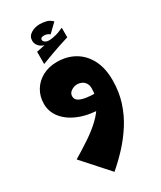

<svg xmlns="http://www.w3.org/2000/svg" viewBox="-259 -751 1037 1237"><g transform="rotate(-30 260.0 -132.5)"><path d="M205 400 34 209Q94 173 150.5 135.5Q207 98 251 56.5Q295 15 321 -33Q347 -81 347 -139Q347 -163 337 -178.5Q327 -194 311 -201.5Q295 -209 278 -209Q255 -209 233.5 -195Q212 -181 212 -157Q212 -133 233.5 -121Q255 -109 288 -104.5Q321 -100 355 -100L344 4Q250 4 179.5 -23Q109 -50 69.5 -97.5Q30 -145 30 -205Q30 -261 56.5 -305Q83 -349 130 -374Q177 -399 236 -399Q311 -399 368 -366Q425 -333 457.5 -270.5Q490 -208 490 -119Q490 -32 466 42.5Q442 117 401 181Q360 245 309.5 299.5Q259 354 205 400ZM282 -521 264 -527Q216 -527 192 -547.5Q168 -568 168 -596Q168 -629 197 -647Q226 -665 263 -665Q286 -665 310.5 -659Q335 -653 354 -633L292 -573Q282 -581 271.5 -584.5Q261 -588 250 -588Q240 -588 232 -584.5Q224 -581 224 -570Q224 -559 239.5 -549.5Q255 -540 294 -547Q320 -552 335 -557.5Q350 -563 375 -574V-523ZM160 -428V-519Q203 -528 237 -535Q271 -542 304 -548Q337 -554 375 -560V-503Q335 -491 304 -480.5Q273 -470 240 -458Q207 -446 160 -428Z"/></g></svg>

Font: Marhey
Style: Bold
Weight: 700
Designer: Nur Syamsi & Bustanul Arifin
Foundry: Namelatype
Version: Version 1.000